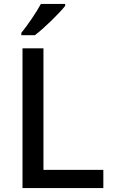

<svg xmlns="http://www.w3.org/2000/svg" viewBox="-20 -961 576 981"><path d="M313 -931V-941H189C165 -896 119 -830 89 -793V-781H158C206 -817 284 -894 313 -931ZM95 0H508V-93H202V-714H95Z"/></svg>

Font: Noto Sans Medefaidrin Medium
Style: Regular
Weight: 500
Designer: Dalton Maag Ltd
Foundry: Dalton Maag Ltd
Version: Version 1.002